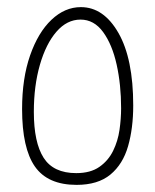

<svg xmlns="http://www.w3.org/2000/svg" viewBox="-20 -519 436 539"><path d="M195 0Q114 0 78 -51.5Q42 -103 42 -213Q42 -299 64.5 -363.5Q87 -428 124.5 -463.5Q162 -499 207 -499Q271 -499 312.5 -426.5Q354 -354 354 -223Q354 -159 339.5 -108.5Q325 -58 290 -29Q255 0 195 0ZM194 -33Q234 -33 259 -50.5Q284 -68 297.5 -95.5Q311 -123 315.5 -154.5Q320 -186 320 -215Q320 -281 307.5 -337.5Q295 -394 269.5 -429Q244 -464 206 -464Q168 -464 138.5 -430Q109 -396 92 -337Q75 -278 75 -205Q75 -119 102.5 -76Q130 -33 194 -33Z"/></svg>

Font: Noto Sans Arabic ExtCond ExtLt
Style: Regular
Weight: 200
Width: 2
Designer: Monotype Design Team, Nadine Chahine, Nizar Qandah and Khaled Hosny
Foundry: Monotype Imaging Inc.
Version: Version 2.012; ttfautohint (v1.8.4.7-5d5b)